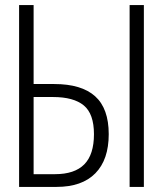

<svg xmlns="http://www.w3.org/2000/svg" viewBox="-20 -734 640 754"><path d="M55 -714H112V-404H193Q300 -404 353.5 -356Q407 -308 407 -207Q407 -107 354.5 -53.5Q302 0 202 0H55ZM489 -714H545V0H489ZM196 -50Q273 -50 311 -88.5Q349 -127 349 -207Q349 -287 309 -320Q269 -353 188 -353H112V-50Z"/></svg>

Font: Noto Sans Mono UI Light
Style: Regular
Weight: 300
Monospace: yes
Designer: Monotype Design team
Foundry: Monotype Imaging Inc.
Version: Version 1.000